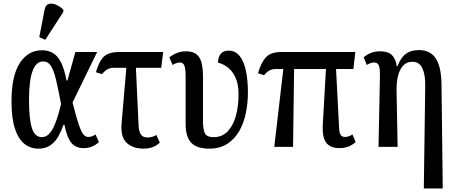

<svg xmlns="http://www.w3.org/2000/svg" viewBox="-20 -830 2584 1085"><path d="M197 10Q152 10 118 -17Q84 -44 64.5 -102.5Q45 -161 45 -257Q45 -402 92 -474Q139 -546 218 -546Q250 -546 276.5 -532Q303 -518 323 -481Q343 -444 356 -375H361L406 -536H529L390 -251Q411 -167 425.5 -125Q440 -83 452 -69.5Q464 -56 478 -56Q499 -56 520 -70L539 -27Q522 -11 500.5 -2Q479 7 452 7Q409 7 384 -22Q359 -51 344 -125H339Q327 -90 309.5 -59Q292 -28 265 -9Q238 10 197 10ZM216 -55Q240 -55 257.5 -73.5Q275 -92 287.5 -121.5Q300 -151 309.5 -183.5Q319 -216 325 -242Q309 -327 296.5 -380Q284 -433 267.5 -458Q251 -483 224 -483Q144 -483 144 -266Q144 -156 160.5 -105.5Q177 -55 216 -55ZM236 -605 202 -620 232 -775Q237 -802 255.5 -807.5Q274 -813 296.5 -803.5Q319 -794 338 -775V-763Z M791 10Q731 10 696 -22.5Q661 -55 667 -131L694 -447H622Q604 -447 588.5 -439Q573 -431 556 -411L522 -422Q540 -485 567.5 -510.5Q595 -536 653 -536H902L891 -447H748L763 -124Q765 -85 777 -69Q789 -53 813 -53Q840 -53 864 -67L883 -24Q865 -7 843 1.5Q821 10 791 10Z M1163 10Q1093 10 1061 -23Q1029 -56 1029 -129V-400Q1029 -443 1021.5 -460Q1014 -477 998 -477Q989 -477 979 -474Q969 -471 955 -463L937 -506Q958 -522 981 -531Q1004 -540 1030 -540Q1072 -540 1092.5 -521.5Q1113 -503 1120 -471Q1127 -439 1127 -397V-145Q1127 -104 1136.5 -79.5Q1146 -55 1188 -55Q1235 -55 1266 -87Q1297 -119 1312.5 -173.5Q1328 -228 1328 -297Q1328 -355 1310.5 -392.5Q1293 -430 1266 -450Q1239 -470 1212 -476Q1212 -509 1228 -526.5Q1244 -544 1271 -544Q1311 -544 1335.5 -512Q1360 -480 1370.5 -426.5Q1381 -373 1381 -309Q1381 -249 1369.5 -192Q1358 -135 1332 -89.5Q1306 -44 1264 -17Q1222 10 1163 10Z M1530 0 1581 -440H1538Q1520 -440 1504.5 -432.5Q1489 -425 1472 -405L1438 -416Q1456 -478 1483.5 -507Q1511 -536 1569 -536H1988L1977 -440H1879L1896 -111Q1897 -83 1904 -69.5Q1911 -56 1930 -56Q1940 -56 1950 -59.5Q1960 -63 1972 -70L1990 -27Q1969 -9 1947 -1Q1925 7 1898 7Q1846 7 1823 -24Q1800 -55 1804 -126L1822 -440H1642L1636 0Z M2375 235 2383 -344Q2384 -407 2367 -444Q2350 -481 2310 -481Q2277 -481 2257 -458Q2237 -435 2228.5 -397.5Q2220 -360 2221 -319L2227 0H2119L2127 -400Q2128 -443 2121 -460Q2114 -477 2094 -477Q2076 -477 2053 -463L2035 -506Q2074 -540 2128 -540Q2174 -540 2195.5 -518Q2217 -496 2222 -456H2226Q2245 -505 2273.5 -526Q2302 -547 2348 -547Q2411 -547 2442.5 -500Q2474 -453 2475 -350L2482 235Z"/></svg>

Font: Noto Serif ExtraCondensed Medium
Style: Regular
Weight: 500
Width: 2
Designer: Monotype Design Team
Foundry: Monotype Imaging Inc.
Version: Version 2.015